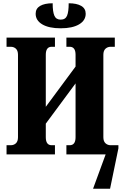

<svg xmlns="http://www.w3.org/2000/svg" viewBox="-20 -944 759 1174"><path d="M351 -771Q279 -771 238.5 -795Q198 -819 198 -860Q198 -892 225.5 -908Q253 -924 302 -924Q302 -872 312.5 -848Q323 -824 351 -824Q380 -824 390 -848Q400 -872 400 -924Q449 -924 476.5 -908Q504 -892 504 -860Q504 -819 463.5 -795Q423 -771 351 -771ZM20 0V-56H45Q65 -56 77.5 -68Q90 -80 90 -105V-609Q90 -634 77.5 -646Q65 -658 45 -658H20V-714H316V-658H296Q260 -658 260 -609V-291L442 -537V-609Q442 -658 406 -658H386V-714H682V-658H657Q638 -658 625 -646Q612 -634 612 -609V-105Q612 -80 625 -68Q638 -56 657 -56H704V-37L653 210H549L626 0H386V-56H406Q442 -56 442 -105V-434L260 -188V-105Q260 -56 296 -56H316V0Z"/></svg>

Font: Noto Serif ExtraCondensed Black
Style: Regular
Weight: 900
Width: 2
Designer: Monotype Design Team
Foundry: Monotype Imaging Inc.
Version: Version 2.015; ttfautohint (v1.8.4.7-5d5b)